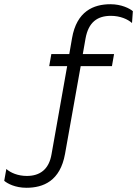

<svg xmlns="http://www.w3.org/2000/svg" viewBox="-49 -721 649 909"><path d="M195 9C183 81 140 112 78 112C36 112 1 97 -19 79L-29 135C-14 148 23 168 76 168C156 168 236 136 259 7L333 -408H481L491 -465H343L356 -539C370 -616 412 -646 476 -646C520 -646 556 -630 576 -612L580 -668C565 -681 526 -701 474 -701C394 -701 314 -668 292 -540L279 -465H194L184 -408H269Z"/></svg>

Font: Roundo
Style: Regular
Weight: 400
Designer: Shiva Nallaperumal
Foundry: Indian Type Foundry
Version: Version 2.000